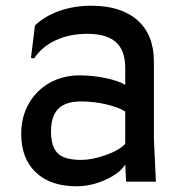

<svg xmlns="http://www.w3.org/2000/svg" viewBox="-20 -634 636 670"><path d="M257 -371Q302 -371 346.5 -362Q391 -353 417 -338V-397Q417 -458 384.5 -487Q352 -516 284 -516Q223 -516 174.5 -493.5Q126 -471 99 -430L88 -432L102 -545Q136 -578 187.5 -596Q239 -614 299 -614Q402 -614 459.5 -563.5Q517 -513 517 -419V-149L524 0H420L417 -60Q399 -30 349 -7Q299 16 247 16Q156 16 105 -32.5Q54 -81 54 -167Q54 -226 80.5 -272.5Q107 -319 153.5 -345Q200 -371 257 -371ZM263 -76Q302 -76 349.5 -93Q397 -110 417 -132V-245Q393 -260 350 -270Q307 -280 263 -280Q208 -280 183 -254Q158 -228 158 -176Q158 -122 181.5 -99Q205 -76 263 -76Z"/></svg>

Font: Farro
Style: Regular
Weight: 400
Designer: Aceler Chua
Foundry: Grayscale Limited
Version: Version 1.101